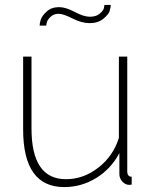

<svg xmlns="http://www.w3.org/2000/svg" viewBox="-20 -750 620 780"><path d="M241 10Q74 10 74 -224V-520H108V-228Q108 -22 248 -22Q319 -22 379.5 -69Q440 -116 463 -190V-520H497V-54Q497 -32 515 -32V0Q511 1 505 1Q489 1 477 -12.5Q465 -26 465 -42V-128Q431 -64 371 -27Q311 10 241 10ZM344 -656Q312 -656 274.5 -675Q237 -694 218 -694Q199 -694 186.5 -682.5Q174 -671 171 -661.5Q168 -652 168 -646H141Q141 -655 145.5 -670Q150 -685 169.5 -703Q189 -721 220 -721Q247 -721 283.5 -701.5Q320 -682 345 -682Q370 -682 384.5 -694Q399 -706 401.5 -715Q404 -724 404 -730H430Q430 -720 425.5 -705.5Q421 -691 399.5 -673.5Q378 -656 344 -656Z"/></svg>

Font: Raleway
Style: ExtraLight
Weight: 200
Designer: Matt McInerney, Pablo Impallari, Rodrigo Fuenzalida
Foundry: Matt McInerney, Pablo Impallari, Rodrigo Fuenzalida
Version: Version 2.001